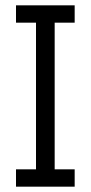

<svg xmlns="http://www.w3.org/2000/svg" viewBox="-20 -700 340 720"><path d="M40 0V-65H115V-615H40V-680H260V-615H185V-65H260V0Z"/></svg>

Font: Teachers
Style: Regular
Weight: 400
Designer: Alfredo Marco Pradil, Chank Diesel
Version: Version 1.001